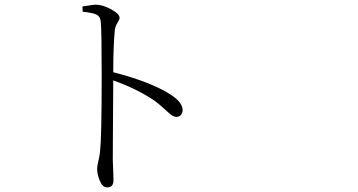

<svg xmlns="http://www.w3.org/2000/svg" viewBox="-20 -771 1540 827"><path d="M335.9 -720.7 335 -743.2Q385.7 -751 391.6 -751Q421.9 -751 458.5 -731Q495.1 -710.9 495.1 -694.3Q495.1 -686.5 485.8 -672.4Q476.6 -658.2 474.6 -641.6Q467.8 -570.3 467.8 -460Q629.9 -418 713.9 -364.3Q766.6 -330.1 766.6 -296.9Q766.6 -285.2 759.8 -276.4Q752.9 -267.6 740.2 -267.6Q728.5 -267.6 717.8 -275.9Q707 -284.2 686.5 -303.2Q666 -322.3 644.5 -337.9Q573.2 -386.7 467.8 -424.8Q467.8 -397.5 466.8 -270.5Q465.8 -143.6 465.8 -84Q466.8 -61.5 467.8 -32.2Q468.8 -2.9 468.8 5.9Q468.8 36.1 441.4 36.1Q421.9 36.1 410.2 8.3Q398.4 -19.5 398.4 -43.9Q398.4 -54.7 403.8 -77.6Q409.2 -100.6 411.1 -119.1Q418 -183.6 418 -443.4Q418 -636.7 414.1 -677.7Q412.1 -700.2 396 -708Q379.9 -715.8 335.9 -720.7Z"/></svg>

Font: Bpmf Zihi Serif Light
Style: Light
Weight: 300
Foundry: But Ko
Version: Version 1.320